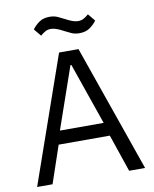

<svg xmlns="http://www.w3.org/2000/svg" viewBox="-96 -970 834 1042"><g transform="rotate(-10 320.5 -449.0)"><path d="M530 0 460 -206H178L108 0H23L267 -698H374L618 0ZM321 -620H316L198 -280H439ZM395 -782Q369 -782 350 -791Q331 -800 315 -808Q291 -821 274.5 -826.5Q258 -832 245 -832Q228 -832 215 -825Q202 -818 187 -805L154 -845Q168 -865 191 -881.5Q214 -898 249 -898Q275 -898 294 -889Q313 -880 329 -872Q353 -859 369.5 -853.5Q386 -848 399 -848Q416 -848 429 -855Q442 -862 457 -875L490 -835Q476 -815 453 -798.5Q430 -782 395 -782Z"/></g></svg>

Font: IBM Plex Sans Thai Looped
Style: Regular
Weight: 400
Designer: Mike Abbink, Paul van der Laan, Pieter van Rosmalen, Ben Mitchell, Mark Frömberg
Foundry: Bold Monday
Version: Version 1.1